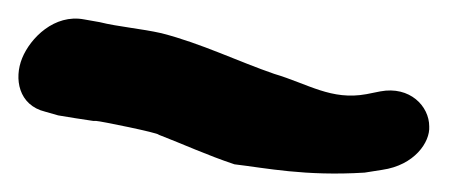

<svg xmlns="http://www.w3.org/2000/svg" viewBox="-20 -66 506 208"><path d="M4 -3C-5 19 0 48 29 55L43 59C55 61 67 63 81 65H84C88 65 152 78 152 80C178 90 204 102 234 112C268 116 310 125 375 121L394 118C429 113 446 88 445 71C445 49 424 27 392 33L377 36C339 43 314 25 277 14C239 1 198 -19 155 -30C133 -35 108 -37 88 -42L71 -45C39 -51 13 -25 4 -3Z"/></svg>

Font: Stray Cat
Style: ExBlkCnObl
Weight: 1000
Version: Version 1.0